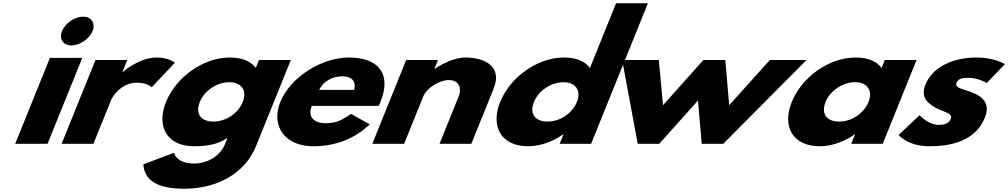

<svg xmlns="http://www.w3.org/2000/svg" viewBox="-20 -880 6170 1175"><path d="M73 0H271L483.5 -526H285.5ZM359.5 -690C340.1 -642 366.8 -602 417.4 -602C468 -602 527.1 -642 546.5 -690C565.9 -738 539.1 -778 488.5 -778C437.9 -778 378.9 -738 359.5 -690Z M357.1 0H551.8L660.9 -270C666.1 -283 717.2 -374 818.4 -374C883.3 -374 908.3 -346 908.3 -346L1050.3 -496C1050.3 -496 1012.6 -528 940 -528C828.9 -528 731.4 -439 731.4 -439H729.2L759.1 -513H564.4Z M857 126C865.9 251 991.5 275 1109.2 275C1301.7 275 1477.4 186 1546.8 14L1759.8 -513H1565.1L1546.5 -467H1543.2C1512.7 -506 1461.1 -528 1386.3 -528C1221.3 -528 1056.5 -406 995.9 -256C935.3 -106 1001.9 15 1166.9 15C1243.9 15 1314 5 1372.7 -37L1357.4 1C1320.6 92 1225.3 121 1171.4 121C1086.7 121 1053.6 86 1045.2 55ZM1202.7 -256C1231.4 -327 1309.9 -377 1383.6 -377C1456.2 -377 1494.3 -327 1465.6 -256C1437.3 -186 1362.1 -136 1286.2 -136C1207 -136 1174.4 -186 1202.7 -256Z M2297.5 -232C2301 -238 2305.5 -249 2308.3 -256C2381 -436 2287.3 -528 2115.7 -528C1945.2 -528 1756.2 -406 1695.6 -256C1635.4 -107 1725.8 15 1896.3 15C2021.7 15 2140 -22 2243 -119L2128.1 -183C2062.2 -137 2030.3 -126 1967.6 -126C1918.1 -126 1856.4 -153 1888.3 -232ZM1933.4 -330C1955.7 -377 2007.6 -413 2074.7 -413C2131.9 -413 2160.9 -384 2147.9 -330Z M2258.5 0H2453.2L2570.3 -290C2590.9 -341 2667.9 -390 2726.2 -390C2788.9 -390 2807.6 -341 2787 -290L2669.8 0H2864.5L3001.1 -338C3058.9 -481 2933.8 -528 2830.4 -528C2768.8 -528 2701 -499 2640.8 -459H2638.6L2660.4 -513H2465.7Z M3040.9 -256C2980.3 -106 3046.9 15 3211.9 15C3288.9 15 3367.5 -16 3426.2 -58H3428.4L3405 0H3597.5L3945 -860H3750.3L3590.3 -464C3560.6 -505 3507.2 -528 3431.3 -528C3266.3 -528 3101.5 -406 3040.9 -256ZM3247.7 -256C3276.4 -327 3354.9 -377 3428.6 -377C3501.2 -377 3539.3 -327 3510.6 -256C3482.3 -186 3407.1 -136 3331.2 -136C3252 -136 3219.4 -186 3247.7 -256Z M4014.7 0 4251.6 -265 4274.3 0H4406.3L4916.1 -513H4691.7L4442.3 -236L4418.9 -513H4284.7L4037.5 -236L4011.9 -513H3787.5L3882.7 0Z M4825.4 -256C4764.8 -106 4831.4 15 4996.4 15C5073.4 15 5152 -16 5210.7 -58H5212.9L5189.5 0H5382L5589.3 -513H5394.6L5374.8 -464C5345.1 -505 5291.7 -528 5215.8 -528C5050.8 -528 4886 -406 4825.4 -256ZM5032.2 -256C5060.9 -327 5139.4 -377 5213.1 -377C5285.7 -377 5323.8 -327 5295.1 -256C5266.8 -186 5191.6 -136 5115.7 -136C5036.5 -136 5003.9 -186 5032.2 -256Z M5956.8 -528C5808.3 -528 5686.1 -468 5643.7 -363C5612.6 -286 5655.3 -250 5701.5 -223C5753.2 -193 5813.6 -190 5798.7 -153C5784.9 -119 5750.7 -116 5723.2 -116C5660.5 -116 5607.4 -175 5607.4 -175L5479.3 -54C5479.3 -54 5532.8 15 5669.2 15C5784.7 15 5946.2 -9 6007.2 -160C6049.6 -265 5968.2 -303 5901.9 -324C5859.1 -338 5822.7 -346 5833.7 -373C5843.3 -397 5863.8 -404 5906.7 -404C5966.1 -404 6019.1 -372 6019.1 -372L6129.8 -488C6129.8 -488 6065.7 -528 5956.8 -528Z"/></svg>

Font: Hussar
Style: BdWideOblFour
Weight: 700
Foundry: Cannot Into Space Fonts
Version: Version 2.00